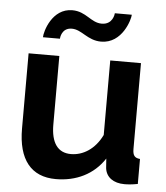

<svg xmlns="http://www.w3.org/2000/svg" viewBox="-53 -777 723 834"><g transform="rotate(5 309.0 -360.0)"><path d="M234 -647C278 -647 305 -602 365 -602C458 -602 488 -711 488 -730H414C414 -726 409 -680 361 -680C313 -680 290 -727 229 -727C141 -727 112 -624 112 -599H186C186 -602 189 -647 234 -647ZM56 -196C56 -61 113 10 221 10C309 10 385 -26 432 -98L435 -56C440 -17 472 6 520 6C535 6 551 5 578 0V-109C555 -111 546 -121 546 -150V-524H412V-199C381 -135 329 -104 277 -104C220 -104 190 -145 190 -225V-524H56Z"/></g></svg>

Font: FIGSv2-sans-serif
Style: Bold
Weight: 700
Designer: Matt McInerney, Pablo Impallari, Rodrigo Fuenzalida,Mirko Velimirovic
Foundry: Matt McInerney, Pablo Impallari, Rodrigo Fuenzalida
Version: Version 4.021;hotconv 1.0.109;makeotfexe 2.5.65596